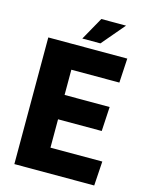

<svg xmlns="http://www.w3.org/2000/svg" viewBox="-132 -984 823 1066"><g transform="rotate(15 279.5 -451.5)"><path d="M57 -728H511L503 -588H227V-443H486L478 -303H227V-140H525L516 0H57ZM241 -771 315 -903H457L345 -771Z"/></g></svg>

Font: Murecho
Style: Bold
Weight: 700
Designer: Neil Summerour
Foundry: Positype
Version: Version 1.010; ttfautohint (v1.8.3)